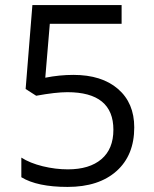

<svg xmlns="http://www.w3.org/2000/svg" viewBox="-20 -734 612 764"><path d="M272 -436Q384.8 -436 449.5 -380.1Q514.2 -324.2 514.2 -227.1Q514.2 -116.2 443.6 -53.2Q373 9.8 249 9.8Q128.4 9.8 64.9 -28.8V-106.9Q99.1 -85 149.9 -72.5Q200.7 -60.1 250 -60.1Q335.9 -60.1 383.5 -100.6Q431.2 -141.1 431.2 -217.8Q431.2 -367.2 248 -367.2Q201.7 -367.2 124 -353L82 -379.9L108.9 -713.9H463.9V-639.2H178.2L160.2 -424.8Q216.3 -436 272 -436Z"/></svg>

Font: f08745844
Style: Regular
Weight: 400
Foundry: Ascender Corporation
Version: Version 1.10